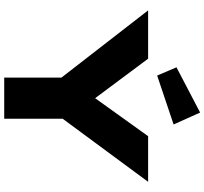

<svg xmlns="http://www.w3.org/2000/svg" viewBox="-50 -944 993 934"><g transform="rotate(90 447.0 -476.5)"><path d="M357 0V-326L372 -259L30 -700H265L517 -362L401 -364L642 -700H864L548 -272L557 -334V0ZM347 -744 307 -838 527 -953 585 -824Z"/></g></svg>

Font: Lexend Mega ExtraBold
Style: Regular
Weight: 800
Designer: Bonnie Shaver-Troup, Thomas Jockin
Foundry: Lexend
Version: Version 1.007